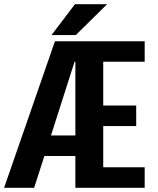

<svg xmlns="http://www.w3.org/2000/svg" viewBox="-24 -897 754 917"><path d="M336 0V-152H188L139 0H-4.5L238.5 -700H667V-602H469V-393H626.5V-295H469V-98H667V0ZM219.5 -250H336V-602H332ZM222 -729.5 334 -877H487.5L338 -729.5Z"/></svg>

Font: League Mono SemiBold
Style: Regular
Weight: 600
Width: 6
Designer: Tyler Finck
Foundry: The League of Moveable Type / Tyler Finck
Version: Version 2.300;RELEASE